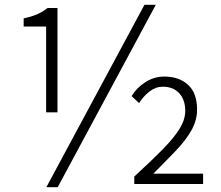

<svg xmlns="http://www.w3.org/2000/svg" viewBox="-20 -762 916 795"><path d="M171 -297V-652H78V-686Q111 -693 134 -703Q157 -713 177 -729H218V-297ZM172 13 578 -742H625L219 13ZM536 0V-31Q608 -97 654.5 -144.5Q701 -192 724 -229.5Q747 -267 747 -303Q747 -349 722 -376Q697 -403 654 -403Q625 -403 599.5 -383.5Q574 -364 556 -335L525 -364Q545 -398 581.5 -421.5Q618 -445 660 -445Q721 -445 758.5 -411Q796 -377 796 -308Q796 -264 773 -223Q750 -182 709 -139Q668 -96 615 -43H821V0Z"/></svg>

Font: Noto Sans TC Thin Light
Style: Regular
Weight: 300
Version: Version 2.004-H2;hotconv 1.0.118;makeotfexe 2.5.65603